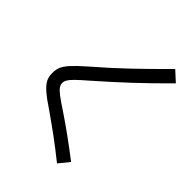

<svg xmlns="http://www.w3.org/2000/svg" viewBox="-81 -851 1025 1025"><g transform="rotate(-45 432.0 -338.0)"><path d="M464.8 -421.9Q431.2 -460.9 411.6 -480.7Q392.1 -500.5 379.2 -508.1Q366.2 -515.6 353.5 -515.6Q340.3 -515.6 327.9 -507.1Q315.4 -498.5 297.6 -475.3Q279.8 -452.1 250 -406.2Q180.7 -302.7 88.9 -183.6L30.3 -231.4Q79.6 -293 117.2 -344Q154.8 -395 198.2 -457Q235.8 -513.7 260 -541.5Q284.2 -569.3 304.9 -580.1Q325.7 -590.8 353.5 -590.8Q380.4 -590.8 400.9 -582Q421.4 -573.2 447 -549.8Q472.7 -526.4 515.6 -477.5Q587.4 -394 662.6 -314.9Q737.8 -235.8 833 -141.6L781.2 -85Q690.9 -174.3 617.2 -253.2Q543.5 -332 464.8 -421.9Z"/></g></svg>

Font: Pretendard GOV
Style: Regular
Weight: 400
Designer: Base glyphs from Inter by Rasmus Andersson; Hangeul glyphs from Noto Sans CJK(Source Han Sans) by Jang Soo-young and Kan
Foundry: Kil Hyung-jin
Version: Version 1.309